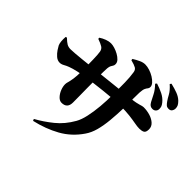

<svg xmlns="http://www.w3.org/2000/svg" viewBox="-204 -1092 1407 1407"><g transform="rotate(45 500.0 -388.0)"><path d="M858 -613Q844 -613 834.5 -619.5Q825 -626 816 -642Q805 -662 789.5 -693.5Q774 -725 742 -758L751 -769Q789 -757 821.5 -741Q854 -725 876 -698Q888 -683 891.5 -673Q895 -663 895 -649Q895 -634 885 -623.5Q875 -613 858 -613ZM296 53Q360 18 422 -32Q484 -82 527 -158Q546 -191 557.5 -243.5Q569 -296 574.5 -358Q580 -420 580 -483Q580 -554 579 -608Q578 -662 571 -706Q568 -728 552 -737.5Q536 -747 497 -757L496 -769Q522 -785 546 -796Q570 -807 592 -807Q613 -807 638 -799Q663 -791 685 -777.5Q707 -764 721 -748Q735 -732 735 -717Q735 -704 728.5 -697Q722 -690 715.5 -676.5Q709 -663 707 -631Q706 -598 706 -571Q706 -544 706 -521.5Q706 -499 706 -477Q704 -401 698 -338Q692 -275 678.5 -225Q665 -175 639 -138Q581 -53 494.5 -5Q408 43 302 67ZM356 -174Q335 -174 317 -193Q299 -212 288.5 -238.5Q278 -265 278 -289Q278 -300 283 -317Q288 -334 292.5 -363.5Q297 -393 297 -440Q297 -473 296.5 -504Q296 -535 295.5 -561Q295 -587 293.5 -607Q292 -627 290 -639Q286 -661 269 -672Q252 -683 215 -696L214 -707Q235 -721 259 -730Q283 -739 305 -739Q321 -739 343 -732.5Q365 -726 386.5 -714Q408 -702 422 -687Q436 -672 436 -654Q436 -642 431 -634.5Q426 -627 421 -618Q416 -609 414 -590Q413 -575 412.5 -552Q412 -529 412 -505.5Q412 -482 412 -467Q412 -420 412.5 -379Q413 -338 413.5 -302Q414 -266 414 -235Q414 -205 399.5 -189.5Q385 -174 356 -174ZM138 -372Q115 -372 95.5 -389Q76 -406 62.5 -426.5Q49 -447 44 -457Q38 -470 36 -491Q34 -512 36 -537L46 -540Q71 -516 87 -507Q103 -498 125 -498Q141 -498 171 -500.5Q201 -503 236 -506.5Q271 -510 302 -513.5Q333 -517 352 -519Q384 -522 433 -527.5Q482 -533 534 -538.5Q586 -544 629 -548.5Q672 -553 691 -555Q722 -558 741 -562Q760 -566 771.5 -569.5Q783 -573 790.5 -575Q798 -577 805 -577Q840 -577 872.5 -567Q905 -557 926 -537.5Q947 -518 947 -490Q947 -459 932 -451Q917 -443 893 -443Q872 -443 843 -448.5Q814 -454 773 -459Q732 -464 675 -464Q642 -464 598 -460.5Q554 -457 508.5 -452Q463 -447 424 -442Q385 -437 362 -434Q315 -427 275 -418Q235 -409 209 -399Q190 -392 172.5 -382Q155 -372 138 -372ZM941 -697Q926 -697 916.5 -705Q907 -713 896 -729Q884 -746 869.5 -773Q855 -800 819 -832L827 -843Q869 -833 899 -821.5Q929 -810 950 -790Q965 -775 971 -763Q977 -751 977 -734Q977 -721 968.5 -709Q960 -697 941 -697Z"/></g></svg>

Font: Noto Serif SC ExtraLight Black
Style: Regular
Weight: 900
Version: Version 2.002-H1;hotconv 1.1.0;makeotfexe 2.6.0